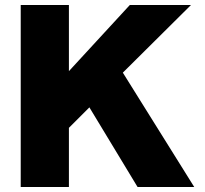

<svg xmlns="http://www.w3.org/2000/svg" viewBox="-20 -749 820 769"><path d="M63 0V-729H256V-464L500 -729H745L472 -458L758 0H531L338 -319L256 -237V0Z"/></svg>

Font: BDO Grotesk Black
Style: Regular
Weight: 900
Designer: Deni Anggara
Foundry: Lokal Container
Version: Version 2.000